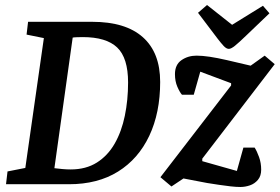

<svg xmlns="http://www.w3.org/2000/svg" viewBox="-20 -735 1116 766"><path d="M4 0 10 -51 81 -65 155 -583 86 -597 92 -648H348Q481 -648 550 -586.5Q619 -525 619 -408Q619 -285 575.5 -193Q532 -101 451 -50.5Q370 0 255 0ZM262 -59Q323 -59 366.5 -86.5Q410 -114 437.5 -162Q465 -210 478 -273Q491 -336 491 -406Q491 -504 447.5 -545.5Q404 -587 310 -587Q299 -587 286.5 -586.5Q274 -586 270 -585L197 -64Q212 -62 229.5 -60.5Q247 -59 262 -59ZM939 11Q922 11 900 8.5Q878 6 854.5 2.5Q831 -1 806 -5L712 -23L664 9L620 -28L902 -394V-403L779 -449L753 -357H706Q697 -367 687.5 -389Q678 -411 678 -439Q678 -477 704 -495Q730 -513 764 -513Q787 -513 817 -508.5Q847 -504 886 -495L980 -473L1036 -513L1076 -479L787 -102V-92L925 -53L951 -146H996Q1005 -132 1013.5 -108.5Q1022 -85 1022 -58Q1022 -33 1009 -17.5Q996 -2 977 4.5Q958 11 939 11ZM893 -540Q883 -540 872 -552Q861 -564 848 -581L770 -684L806 -715L906 -636L1029 -712L1055 -682L962 -593Q933 -565 917.5 -552.5Q902 -540 893 -540Z"/></svg>

Font: Faustina Light SemiBold
Style: Italic
Weight: 600
Italic angle: -8°
Version: Version 1.200